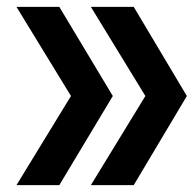

<svg xmlns="http://www.w3.org/2000/svg" viewBox="-20 -540 573 560"><path d="M370 0H245L404 -260L245 -520H370L525 -260ZM153 0H28L187 -260L28 -520H153L309 -260Z"/></svg>

Font: M PLUS 1 Thin
Style: Bold
Weight: 700
Version: Version 1.001